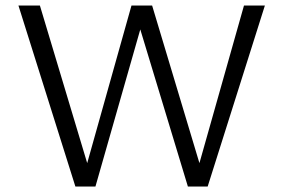

<svg xmlns="http://www.w3.org/2000/svg" viewBox="-20 -678 1029 698"><path d="M943 -658 735 0H663L490 -571L327 0H254L47 -658H125L297 -85L458 -658H533L705 -85L867 -658Z"/></svg>

Font: Ysabeau SC
Style: Regular
Weight: 400
Designer: Christian Thalmann (Catharsis Fonts)
Version: Version 0.003